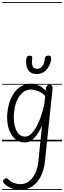

<svg xmlns="http://www.w3.org/2000/svg" viewBox="-25 -1349 612 1832"><path d="M213 10Q164.5 10 130 -14.8Q95.5 -39.5 75 -80.5Q54.5 -121.5 47.2 -171.2Q40 -221 45 -271Q54.5 -362.5 86.5 -425Q118.5 -487.5 166.5 -519.2Q214.5 -551 270 -551Q301 -551 339.2 -535.5Q377.5 -520 410.5 -483L413.5 -506Q416 -524 426.2 -532.5Q436.5 -541 449 -541Q461.5 -541 470.2 -532Q479 -523 476.5 -502L404 189Q395.5 272.5 364 334Q332.5 395.5 282.8 429.2Q233 463 169 463Q125 463 84 446.8Q43 430.5 15.5 403Q2.5 389 3.5 378Q4.5 367 20 357Q28 351.5 36.8 352.2Q45.5 353 53.5 361.5Q74.5 382.5 105.8 395.2Q137 408 171.5 408Q217 408 252.8 380.2Q288.5 352.5 311.5 303.5Q334.5 254.5 341 191L376 -150.5Q359 -110 334.2 -73.2Q309.5 -36.5 279 -13.2Q248.5 10 213 10ZM108 -269Q104.5 -230 108.5 -190.5Q112.5 -151 125 -118.2Q137.5 -85.5 159.8 -65.5Q182 -45.5 214.5 -45.5Q247 -45.5 275.5 -74.5Q304 -103.5 327.8 -149.5Q351.5 -195.5 369 -248.5Q386.5 -301.5 397 -349.5L406 -431Q381.5 -463.5 340.8 -479Q300 -494.5 267 -494.5Q207.5 -494.5 162.8 -435Q118 -375.5 108 -269ZM213 10Q164.5 10 130 -14.8Q95.5 -39.5 75 -80.5Q54.5 -121.5 47.2 -171.2Q40 -221 45 -271Q54.5 -362.5 86.5 -425Q118.5 -487.5 166.5 -519.2Q214.5 -551 270 -551Q301 -551 339.2 -535.5Q377.5 -520 410.5 -483L413.5 -506Q416 -524 426.2 -532.5Q436.5 -541 449 -541Q461.5 -541 470.2 -532Q479 -523 476.5 -502L404 189Q395.5 272.5 364 334Q332.5 395.5 282.8 429.2Q233 463 169 463Q125 463 84 446.8Q43 430.5 15.5 403Q2.5 389 3.5 378Q4.5 367 20 357Q28 351.5 36.8 352.2Q45.5 353 53.5 361.5Q74.5 382.5 105.8 395.2Q137 408 171.5 408Q217 408 252.8 380.2Q288.5 352.5 311.5 303.5Q334.5 254.5 341 191L376 -150.5Q359 -110 334.2 -73.2Q309.5 -36.5 279 -13.2Q248.5 10 213 10ZM108 -269Q104.5 -230 108.5 -190.5Q112.5 -151 125 -118.2Q137.5 -85.5 159.8 -65.5Q182 -45.5 214.5 -45.5Q247 -45.5 275.5 -74.5Q304 -103.5 327.8 -149.5Q351.5 -195.5 369 -248.5Q386.5 -301.5 397 -349.5L406 -431Q381.5 -463.5 340.8 -479Q300 -494.5 267 -494.5Q207.5 -494.5 162.8 -435Q118 -375.5 108 -269ZM325.5 -643Q290 -643 268.8 -657Q247.5 -671 237.2 -693Q227 -715 225 -739.2Q223 -763.5 225.5 -784Q228 -804 236 -810.8Q244 -817.5 255 -817.5Q269.5 -817.5 277 -812.8Q284.5 -808 282.5 -793.5Q277 -742.5 285 -721.8Q293 -701 307 -697Q321 -693 332.5 -693Q345 -693 359.5 -699.8Q374 -706.5 386.2 -727.8Q398.5 -749 403.5 -792.5Q405.5 -808 415.8 -813.2Q426 -818.5 438 -818.5Q455.5 -818.5 460.5 -806.8Q465.5 -795 463.5 -780.5Q461.5 -766.5 453.5 -743.5Q445.5 -720.5 429.5 -697.5Q413.5 -674.5 388 -658.8Q362.5 -643 325.5 -643ZM-5 455H567.5V463H-5ZM-5 -16H567.5V0H-5ZM-5 -549H567.5V-541H-5ZM-5 -1329H567.5V-1321H-5Z"/></svg>

Font: Edu SA Dotted Guide
Style: Regular
Weight: 400
Designer: Tina and Corey Anderson, Eben Sorkin, Mirko Velimirovic
Foundry: Google for Education
Version: Version 2.000